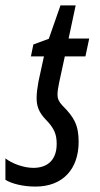

<svg xmlns="http://www.w3.org/2000/svg" viewBox="-48 -678 368 708"><path d="M83 10C184 10 242 -55 242 -155C242 -218 224 -247 182 -289C169 -303 164 -314 164 -329C164 -342 167 -358 170 -373L191 -470H267L281 -536H205L231 -658H175L132 -535L75 -514L66 -470H114L94 -378C90 -356 87 -335 87 -316C87 -286 96 -264 118 -240C153 -205 161 -182 161 -147C161 -90 129 -59 75 -59C39 -59 -4 -75 -28 -94V-15C-6 -1 36 10 83 10Z"/></svg>

Font: Noto Sans ExtraCondensed
Style: Italic
Weight: 400
Width: 2
Italic angle: -12°
Designer: Monotype Design Team
Foundry: Monotype Imaging Inc.
Version: Version 2.013